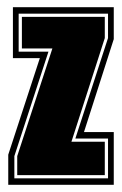

<svg xmlns="http://www.w3.org/2000/svg" viewBox="-20 -515 340 535"><path d="M3 0V-84L91 -353H16V-495H297V-406L214 -147H297V0ZM20 -18H281V-129H190L281 -409V-477H32V-371H115L20 -80ZM28 -27V-80L126 -380H41V-468H272V-409L179 -120H272V-27Z"/></svg>

Font: Alumni Sans Collegiate One SC
Style: Regular
Weight: 400
Designer: Robert E. Leuschke
Foundry: Robert E. Leuschke
Version: Version 1.100